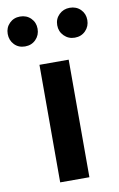

<svg xmlns="http://www.w3.org/2000/svg" viewBox="-115 -818 539 867"><g transform="rotate(-10 154.5 -384.5)"><path d="M89 -539H223V0H89ZM199 -701Q199 -730 219 -749.5Q239 -769 268 -769Q298 -769 317.5 -749.5Q337 -730 337 -701Q337 -672 317.5 -652Q298 -632 268 -632Q239 -632 219 -652Q199 -672 199 -701ZM-28 -701Q-28 -730 -8.5 -749.5Q11 -769 40 -769Q70 -769 89.5 -749.5Q109 -730 109 -701Q109 -672 89.5 -652Q70 -632 40 -632Q10 -632 -9 -652Q-28 -672 -28 -701Z"/></g></svg>

Font: Nebula Sans Semibold
Style: Regular
Weight: 600
Designer: Paul D. Hunt for Adobe (as Source Sans)
Foundry: Nebula Entertainment & Broadcasting LLC
Version: Version 1.010